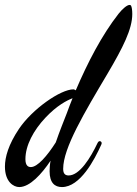

<svg xmlns="http://www.w3.org/2000/svg" viewBox="-58 -749 556 778"><path d="M473 -726C472 -728 470 -729 467 -729C457 -729 439 -714 423 -694C354 -606 297 -495 249 -383C246 -385 242 -387 240 -387C187 -387 73 -307 19 -227C-24 -163 -38 -112 -38 -74C-38 -12 -3 9 20 9C63 9 111 -44 147 -98C144 -83 143 -68 143 -55C143 -8 164 9 193 9C267 9 325 -102 352 -162C353 -164 354 -167 354 -169C354 -174 350 -177 346 -177C343 -177 340 -175 337 -169C309 -110 265 -38 220 -38C203 -38 198 -49 198 -65C198 -149 283 -291 378 -451C440 -556 478 -631 478 -692C478 -708 476 -721 473 -726ZM213 -291C201 -260 183 -216 168 -172C133 -117 94 -72 67 -72C56 -72 45 -78 45 -104C45 -160 78 -221 126 -272C173 -322 213 -342 236 -351C228 -331 220 -311 213 -291Z"/></svg>

Font: Mervale Script
Style: Regular
Weight: 400
Designer: Astigmatic (AOETI)
Foundry: Astigmatic (AOETI)
Version: Version 1.000